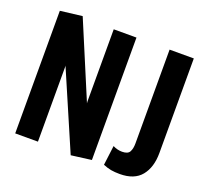

<svg xmlns="http://www.w3.org/2000/svg" viewBox="-130 -921 1186 1095"><g transform="rotate(20 463.0 -373.0)"><path d="M400 9 197 -462 198 -455V0H60V-744L193 -760L386 -301L385 -313V-750H523V-7ZM699 14Q669 14 646 10Q623 6 597 -5L612 -124Q639 -110 668 -110Q703 -110 713.5 -129.5Q724 -149 724 -180V-750H871V-176Q871 -89 829 -37.5Q787 14 699 14Z"/></g></svg>

Font: Freeman
Style: Regular
Weight: 400
Designer: Vernon Adams, Aoife Mooney, Rodrigo Fuenzalida
Foundry: Rodrigo Fuenzalida
Version: Version 1.000; ttfautohint (v1.8.4.7-5d5b)